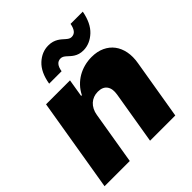

<svg xmlns="http://www.w3.org/2000/svg" viewBox="-205 -911 1055 1055"><g transform="rotate(-45 323.0 -383.0)"><path d="M5.7 0 96.6 -545.5H282.7L265.6 -441.8H271.3Q284.8 -468.8 304.3 -489.3Q323.9 -509.9 348 -524Q372.2 -538 399.9 -545.3Q427.6 -552.6 457.4 -552.6Q500.7 -552.6 533.4 -537.3Q566.1 -522 586.5 -494.9Q606.9 -467.7 614.2 -430.2Q621.4 -392.8 613.6 -348L555.4 0H359.4L410.5 -306.8Q417.3 -347.7 400.7 -370.6Q384.2 -393.5 346.6 -393.5Q328.5 -393.5 312.9 -387.6Q297.2 -381.7 285 -370.6Q272.7 -359.4 264.4 -343.2Q256 -327.1 252.8 -306.8L201.7 0ZM242.9 -728Q283.7 -765.6 333.8 -765.6Q352.3 -765.6 366.3 -761.4Q380.3 -757.1 391.2 -750.5Q402 -744 410.5 -736.5Q419 -729 426.5 -722.5Q433.9 -715.9 441.4 -711.6Q448.9 -707.4 457.4 -707.4Q477.6 -707.4 488.8 -722.3Q500 -737.2 504.3 -762.8H599.4Q585.2 -686.8 544.4 -648.8Q503.2 -610.4 453.1 -609.4Q434.7 -609.4 420.8 -613.6Q407 -617.9 396.7 -624.5Q386.4 -631 378.2 -638.5Q370 -646 362.7 -652.5Q355.5 -659.1 347.8 -663.4Q340.2 -667.6 331 -667.6Q294 -667.6 285.5 -613.6H188.9Q201.7 -690 242.9 -728Z"/></g></svg>

Font: Inter P Black
Style: Italic
Weight: 900
Italic angle: -9.40001°
Designer: Rasmus Andersson
Foundry: rsms
Version: Version 3.018;git-588b23468